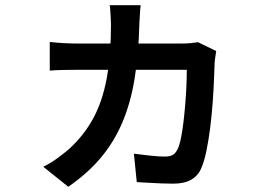

<svg xmlns="http://www.w3.org/2000/svg" viewBox="-20 -645 1040 737"><path d="M520 -625Q518 -611 517 -590Q516 -569 515 -555Q512 -436 496.5 -342Q481 -248 449 -173.5Q417 -99 366.5 -39Q316 21 242 72L146 -5Q172 -17 200 -37.5Q228 -58 245 -73Q302 -125 337.5 -190Q373 -255 389.5 -343.5Q406 -432 406 -552Q406 -561 405 -575Q404 -589 403.5 -602.5Q403 -616 401 -625ZM810 -449Q808 -439 806.5 -427Q805 -415 804 -407Q803 -382 801.5 -341.5Q800 -301 796.5 -253Q793 -205 787 -156.5Q781 -108 772.5 -66.5Q764 -25 752 2Q740 30 713.5 45Q687 60 644 60Q623 60 598 59Q573 58 549 56.5Q525 55 505 54L494 -55Q524 -51 557.5 -47.5Q591 -44 613 -44Q633 -44 643.5 -50.5Q654 -57 661 -71Q669 -87 674.5 -114Q680 -141 684 -174.5Q688 -208 691 -244Q694 -280 695.5 -314.5Q697 -349 697 -377H273Q251 -377 223.5 -376.5Q196 -376 171 -374V-484Q196 -481 223 -479.5Q250 -478 273 -478H682Q698 -478 712.5 -479.5Q727 -481 740 -483Z"/></svg>

Font: Noto Sans JP Thin SemiBold
Style: Regular
Weight: 600
Version: Version 2.004-H2;hotconv 1.0.118;makeotfexe 2.5.65603